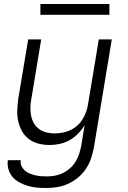

<svg xmlns="http://www.w3.org/2000/svg" viewBox="-20 -717 640 960"><path d="M212 223Q188 223 164.5 221Q141 219 119.5 212.5Q98 206 78 195.5Q58 185 43.5 168.5Q29 152 22.5 130Q16 108 19 84H84Q81 100 87.5 113.5Q94 127 104.5 136Q115 145 128.5 150.5Q142 156 156.5 159.5Q171 163 186 164Q201 165 216 165Q236 165 256.5 161Q277 157 296 147.5Q315 138 331 123.5Q347 109 358 91Q369 73 375.5 53Q382 33 386 13L403 -91Q389 -68 370 -48.5Q351 -29 327.5 -16Q304 -3 278.5 2.5Q253 8 228 8Q199 8 172 1Q145 -6 123.5 -22.5Q102 -39 89 -63Q76 -87 70.5 -114Q65 -141 66.5 -170Q68 -199 72 -228L121 -520H186L136 -218Q132 -197 132 -176.5Q132 -156 136 -136.5Q140 -117 150 -100Q160 -83 176 -71.5Q192 -60 211.5 -55Q231 -50 252 -50Q272 -50 291.5 -53.5Q311 -57 330 -65.5Q349 -74 365 -88Q381 -102 392 -119.5Q403 -137 410 -156Q417 -175 420 -195L474 -520H539L449 23Q444 50 434.5 77Q425 104 409 128Q393 152 370 171Q347 190 320.5 202Q294 214 266.5 218.5Q239 223 212 223ZM527 -643H182V-697H527Z"/></svg>

Font: Iosevka Light Extended
Style: Italic
Weight: 300
Width: 7
Italic angle: -9°
Monospace: yes
Designer: Belleve Invis
Foundry: Belleve Invis
Version: Version 32.5.0; ttfautohint (v1.8.4)